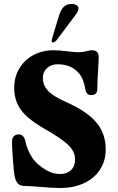

<svg xmlns="http://www.w3.org/2000/svg" viewBox="-20 -929 588 959"><path d="M176 4Q126 0 107 0Q82 0 71 -11Q58 -24 53 -49Q49 -73 44.5 -131Q40 -189 40 -222Q40 -240 49.5 -249Q59 -258 74 -258Q87 -258 95.5 -248Q104 -238 107 -222Q114 -189 131 -158Q148 -127 172 -107Q198 -85 224 -72.5Q250 -60 281 -60Q315 -60 335 -79.5Q355 -99 355 -133Q355 -174 317.5 -208Q280 -242 200 -287Q120 -333 85.5 -379Q51 -425 51 -491Q51 -544 76.5 -587Q102 -630 147 -654Q192 -678 248 -678Q278 -678 322 -672Q358 -668 373 -668Q393 -668 415 -674Q431 -678 437 -678Q449 -678 455 -675.5Q461 -673 466 -668Q473 -660 473 -641L471 -597Q466 -522 466 -484Q466 -469 458 -461.5Q450 -454 435 -454Q411 -454 406 -484Q398 -535 375 -562Q337 -608 268 -608Q235 -608 214.5 -588.5Q194 -569 194 -540Q194 -504 219.5 -476Q245 -448 313 -418Q416 -372 462 -316.5Q508 -261 508 -183Q508 -126 479.5 -82Q451 -38 399.5 -14Q348 10 281 10Q238 10 176 4ZM238 -726 240 -736 274 -849Q284 -881 298.5 -895Q313 -909 337 -909Q353 -909 362.5 -903Q372 -897 372 -886Q372 -875 360 -858L267 -734Q255 -717 244 -717Q238 -717 238 -726Z"/></svg>

Font: Raigarh
Style: Bold
Weight: 700
Designer: jaikishan Patel
Foundry: MagicType
Version: Version 1.000